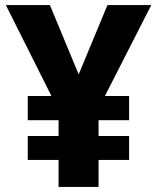

<svg xmlns="http://www.w3.org/2000/svg" viewBox="-20 -734 618 754"><path d="M289 -442 402 -714H574L392 -357H487V-262H367V-200H487V-106H367V0H210V-106H89V-200H210V-262H89V-357H182L3 -714H176Z"/></svg>

Font: Noto Sans ExtraBold
Style: Regular
Weight: 800
Designer: Monotype Design Team
Foundry: Monotype Imaging Inc.
Version: Version 2.007